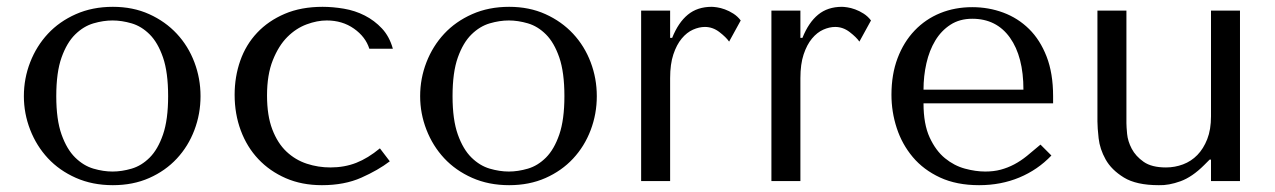

<svg xmlns="http://www.w3.org/2000/svg" viewBox="-20 -531 3739 563"><path d="M568 -249Q568 -197 550 -149.5Q532 -102 498.5 -66Q465 -30 417.5 -9Q370 12 311 12Q251 12 202.5 -9.5Q154 -31 120.5 -67Q87 -103 68.5 -150.5Q50 -198 50 -249Q50 -301 68.5 -348.5Q87 -396 120.5 -432Q154 -468 202.5 -489.5Q251 -511 311 -511Q370 -511 417.5 -489.5Q465 -468 498.5 -432Q532 -396 550 -348.5Q568 -301 568 -249ZM473 -249Q473 -319 458 -362.5Q443 -406 419 -430Q395 -454 366 -462.5Q337 -471 310 -471Q283 -471 254 -462.5Q225 -454 200.5 -430Q176 -406 160.5 -362.5Q145 -319 145 -249Q145 -180 160.5 -136.5Q176 -93 200.5 -69Q225 -45 254 -36.5Q283 -28 310 -28Q337 -28 366 -36.5Q395 -45 419 -69Q443 -93 458 -136.5Q473 -180 473 -249Z M949 -40Q913 -40 879.5 -51Q846 -62 820 -86.5Q794 -111 778.5 -151.5Q763 -192 763 -251Q763 -312 780 -354.5Q797 -397 822.5 -422.5Q848 -448 879 -459.5Q910 -471 938 -471Q984 -471 1018 -447Q1052 -423 1063 -388H1132Q1122 -424 1100 -447.5Q1078 -471 1049.5 -485.5Q1021 -500 988.5 -505.5Q956 -511 926 -511Q863 -511 815 -490.5Q767 -470 734 -435Q701 -400 684.5 -353Q668 -306 668 -253Q668 -197 686 -148.5Q704 -100 737.5 -64.5Q771 -29 818 -8.5Q865 12 924 12Q990 12 1039.5 -10Q1089 -32 1123 -58L1094 -96Q1059 -67 1024.5 -53.5Q990 -40 949 -40Z M1730 -249Q1730 -197 1712 -149.5Q1694 -102 1660.5 -66Q1627 -30 1579.5 -9Q1532 12 1473 12Q1413 12 1364.5 -9.5Q1316 -31 1282.5 -67Q1249 -103 1230.5 -150.5Q1212 -198 1212 -249Q1212 -301 1230.5 -348.5Q1249 -396 1282.5 -432Q1316 -468 1364.5 -489.5Q1413 -511 1473 -511Q1532 -511 1579.5 -489.5Q1627 -468 1660.5 -432Q1694 -396 1712 -348.5Q1730 -301 1730 -249ZM1635 -249Q1635 -319 1620 -362.5Q1605 -406 1581 -430Q1557 -454 1528 -462.5Q1499 -471 1472 -471Q1445 -471 1416 -462.5Q1387 -454 1362.5 -430Q1338 -406 1322.5 -362.5Q1307 -319 1307 -249Q1307 -180 1322.5 -136.5Q1338 -93 1362.5 -69Q1387 -45 1416 -36.5Q1445 -28 1472 -28Q1499 -28 1528 -36.5Q1557 -45 1581 -69Q1605 -93 1620 -136.5Q1635 -180 1635 -249Z M1860 -500V0H1945V-302Q1945 -343 1954.5 -371.5Q1964 -400 1979 -418Q1994 -436 2012 -444Q2030 -452 2047 -452Q2070 -452 2089.5 -437Q2109 -422 2118 -409L2152 -471Q2143 -483 2130.5 -491Q2118 -499 2105.5 -503.5Q2093 -508 2082.5 -509.5Q2072 -511 2067 -511Q2025 -511 1997 -488Q1969 -465 1951 -420H1945V-500Z M2242 -500V0H2327V-302Q2327 -343 2336.5 -371.5Q2346 -400 2361 -418Q2376 -436 2394 -444Q2412 -452 2429 -452Q2452 -452 2471.5 -437Q2491 -422 2500 -409L2534 -471Q2525 -483 2512.5 -491Q2500 -499 2487.5 -503.5Q2475 -508 2464.5 -509.5Q2454 -511 2449 -511Q2407 -511 2379 -488Q2351 -465 2333 -420H2327V-500Z M3068 -228V-249Q3068 -316 3049 -365Q3030 -414 2997.5 -446Q2965 -478 2922 -494Q2879 -510 2831 -510Q2780 -510 2737 -492.5Q2694 -475 2662 -441.5Q2630 -408 2612 -360.5Q2594 -313 2594 -253Q2594 -203 2609.5 -155.5Q2625 -108 2656.5 -70.5Q2688 -33 2736.5 -10.5Q2785 12 2851 12Q2915 12 2969 -10.5Q3023 -33 3063 -75L3031 -107Q3010 -89 2991.5 -74Q2973 -59 2954 -49Q2935 -39 2914.5 -33.5Q2894 -28 2869 -28Q2841 -28 2809.5 -36.5Q2778 -45 2751 -67Q2724 -89 2706 -128Q2688 -167 2688 -228ZM2688 -268Q2688 -308 2696.5 -345.5Q2705 -383 2722.5 -412Q2740 -441 2767 -458.5Q2794 -476 2831 -476Q2902 -476 2941.5 -420.5Q2981 -365 2981 -268Z M3198 -500V-175Q3198 -157 3201.5 -125.5Q3205 -94 3222 -63.5Q3239 -33 3275.5 -10.5Q3312 12 3378 12Q3407 13 3441.5 0.5Q3476 -12 3511 -47L3527 -63H3531V0H3616V-500H3531V-190Q3531 -151 3520 -123Q3509 -95 3491 -76.5Q3473 -58 3449 -49Q3425 -40 3399 -40Q3357 -40 3333.5 -56.5Q3310 -73 3298.5 -95Q3287 -117 3285 -138.5Q3283 -160 3283 -170V-500Z"/></svg>

Font: Tenor Sans
Style: Regular
Weight: 400
Designer: Denis Masharov
Foundry: Denis Masharov
Version: Version 1.1